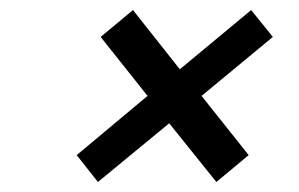

<svg xmlns="http://www.w3.org/2000/svg" viewBox="-20 -412 591 380"><path d="M335.9 -274.9 477.1 -392.1 520 -338.9 378.9 -222.2 472.2 -105 408.2 -51.8 314.9 -168 173.8 -51.8 131.8 -105 272 -222.2 179.2 -338.9 243.2 -392.1Z"/></svg>

Font: Linux Libertine
Style: Semibold Italic
Weight: 600
Italic angle: -11.5°
Designer: Philipp H. Poll
Foundry: Philipp H. Poll
Version: Version 5.1.2 ; ttfautohint (v0.9)